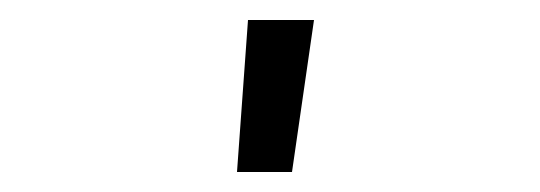

<svg xmlns="http://www.w3.org/2000/svg" viewBox="-20 -772 540 192"><path d="M217 -600 228 -752H294L272 -600Z"/></svg>

Font: Iosevka SS18 Light
Style: Regular
Weight: 300
Monospace: yes
Designer: Belleve Invis
Foundry: Belleve Invis
Version: Version 25.1.1; ttfautohint (v1.8.4)